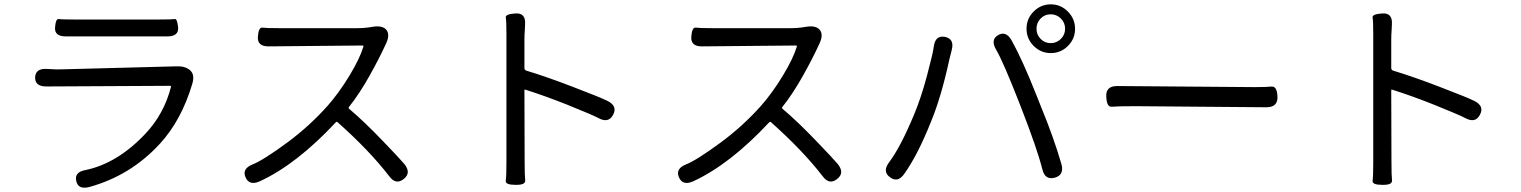

<svg xmlns="http://www.w3.org/2000/svg" viewBox="-20 -830 7020 886"><path d="M392 33Q341 46 332 6Q322 -35 373 -45Q521 -75 651 -213Q737 -304 769 -429Q770 -434 765 -434L194 -431Q141 -431 142 -473Q144 -515 196 -512L214 -511Q239 -509 264 -510L797 -524Q836 -525 858 -505Q880 -485 867 -442Q817 -275 719 -168Q584 -20 392 33ZM284 -662Q231 -662 234 -703Q237 -744 250.5 -742Q264 -740 321 -740H714Q775 -740 786.5 -742Q798 -744 802 -703Q805 -662 752 -662Z M1843 -4Q1807 25 1776 -17Q1686 -134 1538 -266Q1534 -270 1530 -266Q1348 -71 1178 7Q1130 28 1113 -12Q1096 -51 1145 -71Q1194 -90 1308 -174Q1409 -249 1492 -342Q1544 -401 1592 -480Q1640 -559 1657 -615Q1658 -620 1653 -620L1221 -616Q1167 -615 1170 -660Q1173 -705 1191 -702.5Q1209 -700 1268 -700H1630Q1654 -700 1678 -703L1704 -707Q1747 -713 1764 -691Q1780 -669 1762 -630Q1728 -556 1685 -480Q1638 -396 1590 -336Q1587 -332 1591 -328Q1661 -269 1748 -178Q1825 -98 1846 -73Q1879 -32 1843 -4Z M2359 23Q2311 23 2314 4Q2317 -15 2317 -88V-670Q2317 -733 2314 -749Q2311 -765 2359 -768Q2407 -771 2403 -717L2402 -695Q2400 -670 2400 -645V-516Q2400 -507 2409 -504Q2502 -476 2624 -429Q2750 -381 2784 -364Q2831 -340 2809 -300Q2788 -260 2742 -285Q2716 -299 2597 -347Q2491 -389 2405 -416Q2400 -418 2400 -413L2401 -88Q2401 -20 2403.5 2Q2406 24 2359 23Z M3843 -4Q3807 25 3776 -17Q3686 -134 3538 -266Q3534 -270 3530 -266Q3348 -71 3178 7Q3130 28 3113 -12Q3096 -51 3145 -71Q3194 -90 3308 -174Q3409 -249 3492 -342Q3544 -401 3592 -480Q3640 -559 3657 -615Q3658 -620 3653 -620L3221 -616Q3167 -615 3170 -660Q3173 -705 3191 -702.5Q3209 -700 3268 -700H3630Q3654 -700 3678 -703L3704 -707Q3747 -713 3764 -691Q3780 -669 3762 -630Q3728 -556 3685 -480Q3638 -396 3590 -336Q3587 -332 3591 -328Q3661 -269 3748 -178Q3825 -98 3846 -73Q3879 -32 3843 -4Z M4153 -28Q4123 15 4087 -12Q4051 -38 4082 -80Q4134 -148 4198 -301Q4231 -380 4258 -482Q4286 -587 4289 -615Q4296 -668 4340 -660Q4385 -651 4372 -600Q4367 -581 4361 -556Q4323 -381 4276 -268Q4215 -115 4153 -28ZM4847 -10Q4802 2 4790 -49Q4766 -144 4690 -339Q4609 -547 4576 -602Q4550 -647 4586 -668Q4622 -689 4648 -644Q4699 -552 4763 -390Q4772 -366 4782 -342Q4842 -197 4878 -73Q4892 -22 4847 -10ZM4829 -585Q4783 -585 4750 -618Q4717 -651 4717 -697.5Q4717 -744 4750 -777Q4783 -810 4829 -810Q4875 -810 4908 -776.5Q4941 -743 4941 -697Q4941 -651 4908 -618Q4875 -585 4829 -585ZM4828.5 -631Q4856 -631 4875.5 -650.5Q4895 -670 4895 -697.5Q4895 -725 4875.5 -744.5Q4856 -764 4828.5 -764Q4801 -764 4782 -744.5Q4763 -725 4763 -697.5Q4763 -670 4782 -650.5Q4801 -631 4828.5 -631Z M5085 -384Q5082 -433 5135 -433L5769 -428Q5822 -428 5847.5 -430.5Q5873 -433 5875 -384Q5877 -335 5824 -335L5221 -340Q5134 -340 5110.5 -337.5Q5087 -335 5085 -384Z M6359 23Q6311 23 6314 4Q6317 -15 6317 -88V-670Q6317 -733 6314 -749Q6311 -765 6359 -768Q6407 -771 6403 -717L6402 -695Q6400 -670 6400 -645V-516Q6400 -507 6409 -504Q6502 -476 6624 -429Q6750 -381 6784 -364Q6831 -340 6809 -300Q6788 -260 6742 -285Q6716 -299 6597 -347Q6491 -389 6405 -416Q6400 -418 6400 -413L6401 -88Q6401 -20 6403.5 2Q6406 24 6359 23Z"/></svg>

Font: Resource Han Rounded CN
Style: Regular
Weight: 400
Designer: Cyano Hao (round all glyphs); Ryoko NISHIZUKA  (kana, bopomofo & ideographs); Paul D. Hunt (Latin, Greek & Cyrillic); Sa
Foundry: Cyano Hao
Version: 0.990